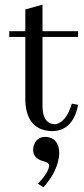

<svg xmlns="http://www.w3.org/2000/svg" viewBox="-20 -548 357 818"><path d="M19.5 -390.6V-415H87.9V-507.8L161.1 -528.3V-415H312.5V-390.6H161.1V-93.8C161.8 -44.9 179.7 -19.9 214.8 -18.6C246.1 -23.1 269.9 -52.4 286.1 -106.4L312.5 -101.6V-99.6C297.5 -26 260.1 10.7 200.2 10.7C129.9 8.1 92.4 -33.9 87.9 -115.2V-390.6ZM232.4 106.4C229.8 154.6 207.4 202.5 165 250L141.6 234.4C172.9 201.8 188.8 175.8 189.5 156.2C188.8 148.4 180.7 142.6 165 138.7C163.1 138 160.8 137.4 158.2 136.7C133.5 128.9 121.1 113 121.1 88.9C121.1 81.1 122.7 73.6 126 66.4C135.1 45.6 150.7 35.2 172.9 35.2C179.4 35.2 185.9 36.1 192.4 38.1C219.1 46.5 232.4 69.3 232.4 106.4Z"/></svg>

Font: Abhaya Libre
Style: Regular
Weight: 400
Designer: Pushpananda Ekanayake, Sol Matas, Pathum Egodawatta
Foundry: Mooniak
Version: Version 1.041; ; ttfautohint (v1.5)